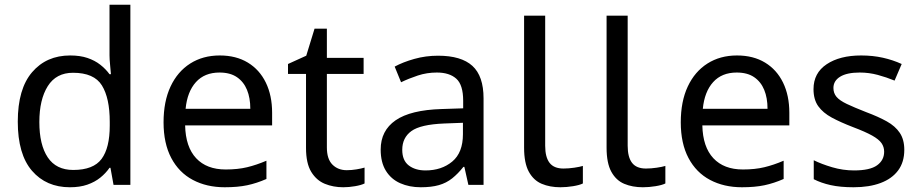

<svg xmlns="http://www.w3.org/2000/svg" viewBox="-20 -780 3880 810"><path d="M275 10Q175 10 115 -59.5Q55 -129 55 -267Q55 -405 115.5 -475.5Q176 -546 276 -546Q318 -546 349 -535.5Q380 -525 403 -507Q426 -489 442 -467H448Q447 -480 444.5 -505.5Q442 -531 442 -546V-760H530V0H459L446 -72H442Q426 -49 403 -30.5Q380 -12 348.5 -1Q317 10 275 10ZM289 -63Q374 -63 408.5 -109.5Q443 -156 443 -250V-266Q443 -366 410 -419.5Q377 -473 288 -473Q217 -473 181.5 -416.5Q146 -360 146 -265Q146 -169 181.5 -116Q217 -63 289 -63Z M907 -546Q976 -546 1025.5 -516Q1075 -486 1101.5 -431.5Q1128 -377 1128 -304V-251H761Q763 -160 807.5 -112.5Q852 -65 932 -65Q983 -65 1022.5 -74.5Q1062 -84 1104 -102V-25Q1063 -7 1023 1.5Q983 10 928 10Q852 10 793.5 -21Q735 -52 702.5 -113.5Q670 -175 670 -264Q670 -352 699.5 -415Q729 -478 782.5 -512Q836 -546 907 -546ZM906 -474Q843 -474 806.5 -433.5Q770 -393 763 -321H1036Q1036 -367 1022 -401Q1008 -435 979.5 -454.5Q951 -474 906 -474Z M1443 -62Q1463 -62 1484 -65.5Q1505 -69 1518 -73V-6Q1504 1 1478 5.5Q1452 10 1428 10Q1386 10 1350.5 -4.5Q1315 -19 1293 -55Q1271 -91 1271 -156V-468H1195V-510L1272 -545L1307 -659H1359V-536H1514V-468H1359V-158Q1359 -109 1382.5 -85.5Q1406 -62 1443 -62Z M1828 -545Q1926 -545 1973 -502Q2020 -459 2020 -365V0H1956L1939 -76H1935Q1912 -47 1887.5 -27.5Q1863 -8 1831.5 1Q1800 10 1755 10Q1707 10 1668.5 -7Q1630 -24 1608 -59.5Q1586 -95 1586 -149Q1586 -229 1649 -272.5Q1712 -316 1843 -320L1934 -323V-355Q1934 -422 1905 -448Q1876 -474 1823 -474Q1781 -474 1743 -461.5Q1705 -449 1672 -433L1645 -499Q1680 -518 1728 -531.5Q1776 -545 1828 -545ZM1854 -259Q1754 -255 1715.5 -227Q1677 -199 1677 -148Q1677 -103 1704.5 -82Q1732 -61 1775 -61Q1843 -61 1888 -98.5Q1933 -136 1933 -214V-262Z M2344 10Q2300 10 2265.5 -4.5Q2231 -19 2211 -55.5Q2191 -92 2191 -157V-714H2280V-165Q2280 -117 2298.5 -93Q2317 -69 2357 -69Q2379 -69 2402.5 -72.5Q2426 -76 2439 -80V-6Q2425 1 2397.5 5.5Q2370 10 2344 10Z M2692 10Q2648 10 2613.5 -4.5Q2579 -19 2559 -55.5Q2539 -92 2539 -157V-714H2628V-165Q2628 -117 2646.5 -93Q2665 -69 2705 -69Q2727 -69 2750.5 -72.5Q2774 -76 2787 -80V-6Q2773 1 2745.5 5.5Q2718 10 2692 10Z M3089 -546Q3158 -546 3207.5 -516Q3257 -486 3283.5 -431.5Q3310 -377 3310 -304V-251H2943Q2945 -160 2989.5 -112.5Q3034 -65 3114 -65Q3165 -65 3204.5 -74.5Q3244 -84 3286 -102V-25Q3245 -7 3205 1.5Q3165 10 3110 10Q3034 10 2975.5 -21Q2917 -52 2884.5 -113.5Q2852 -175 2852 -264Q2852 -352 2881.5 -415Q2911 -478 2964.5 -512Q3018 -546 3089 -546ZM3088 -474Q3025 -474 2988.5 -433.5Q2952 -393 2945 -321H3218Q3218 -367 3204 -401Q3190 -435 3161.5 -454.5Q3133 -474 3088 -474Z M3795 -148Q3795 -96 3769 -61Q3743 -26 3695 -8Q3647 10 3581 10Q3525 10 3484.5 1Q3444 -8 3413 -24V-104Q3445 -88 3490.5 -74.5Q3536 -61 3583 -61Q3650 -61 3680 -82.5Q3710 -104 3710 -140Q3710 -160 3699 -176Q3688 -192 3659.5 -208Q3631 -224 3578 -244Q3526 -264 3489 -284Q3452 -304 3432 -332Q3412 -360 3412 -404Q3412 -472 3467.5 -509Q3523 -546 3613 -546Q3662 -546 3704.5 -536.5Q3747 -527 3784 -510L3754 -440Q3720 -454 3683 -464Q3646 -474 3607 -474Q3553 -474 3524.5 -456.5Q3496 -439 3496 -409Q3496 -387 3509 -371.5Q3522 -356 3552.5 -341.5Q3583 -327 3634 -307Q3685 -288 3721 -268Q3757 -248 3776 -219.5Q3795 -191 3795 -148Z"/></svg>

Font: utamil15
Style: Book
Weight: 400
Designer: Jelle Bosma - Monotype Design Team
Foundry: Monotype Imaging Inc.
Version: Version 2.003